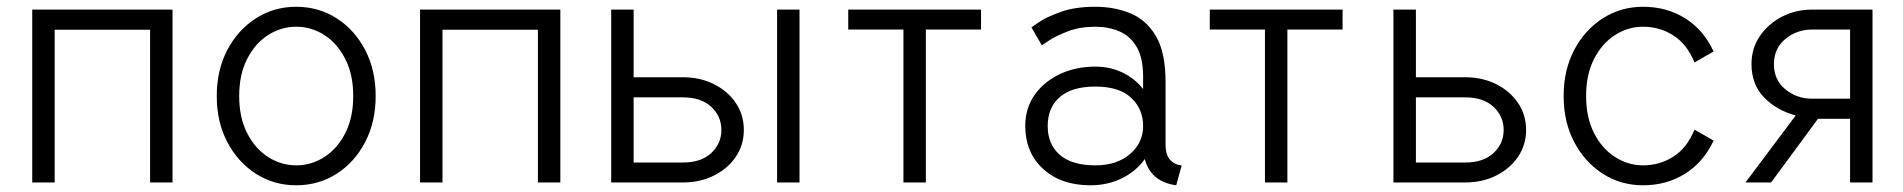

<svg xmlns="http://www.w3.org/2000/svg" viewBox="-20 -536 5589 564"><path d="M74.7 -507.8H486.8V0H420.9V-448.7H140.6V0H74.7Z M616.7 -253.9Q616.7 -330.1 647.7 -389.2Q678.7 -448.2 731.7 -482.2Q784.7 -516.1 850.1 -516.1Q916 -516.1 969 -482.2Q1022 -448.2 1052.7 -389.2Q1083.5 -330.1 1083.5 -253.9Q1083.5 -177.7 1052.7 -118.7Q1022 -59.6 969 -25.6Q916 8.3 850.1 8.3Q784.7 8.3 731.7 -25.6Q678.7 -59.6 647.7 -118.7Q616.7 -177.7 616.7 -253.9ZM682.6 -253.9Q682.6 -190.9 705.8 -145.3Q729 -99.6 767.3 -75Q805.7 -50.3 850.1 -50.3Q895 -50.3 933.1 -75Q971.2 -99.6 994.4 -145.3Q1017.6 -190.9 1017.6 -253.9Q1017.6 -316.9 994.4 -362.5Q971.2 -408.2 933.1 -432.9Q895 -457.5 850.1 -457.5Q805.7 -457.5 767.3 -432.9Q729 -408.2 705.8 -362.5Q682.6 -316.9 682.6 -253.9Z M1213.9 -507.8H1626V0H1560.1V-448.7H1279.8V0H1213.9Z M2328.6 -507.8V0H2262.7V-507.8ZM1775.4 -507.8H1841.3V-309.1H1985.8Q2036.6 -309.1 2077.1 -288.8Q2117.7 -268.6 2141.4 -233.6Q2165 -198.7 2165 -154.3Q2165 -110.4 2141.4 -75.4Q2117.7 -40.5 2077.1 -20.3Q2036.6 0 1985.8 0H1775.4ZM1841.3 -58.6H1985.8Q2039.6 -58.6 2069.3 -86.4Q2099.1 -114.3 2099.1 -154.3Q2099.1 -194.3 2069.3 -222.2Q2039.6 -250 1985.8 -250H1841.3Z M2699.7 0H2633.8V-449.2H2471.7V-507.8H2861.8V-449.2H2699.7Z M3183.1 8.3Q3096.7 8.3 3044.2 -39.8Q2991.7 -87.9 2991.7 -166Q2991.7 -218.3 3019.3 -257.3Q3046.9 -296.4 3093.5 -318.4Q3140.1 -340.3 3197.8 -340.3Q3241.2 -340.3 3277.6 -322.8Q3314 -305.2 3337.9 -274.4V-311Q3337.9 -365.7 3319.1 -397.9Q3300.3 -430.2 3268.3 -443.8Q3236.3 -457.5 3197.3 -457.5Q3151.9 -457.5 3116.5 -443.8Q3081.1 -430.2 3060.8 -416.5Q3040.5 -402.8 3040.5 -402.8L3009.8 -455.6Q3009.8 -455.6 3031.7 -470.7Q3053.7 -485.8 3095.7 -501Q3137.7 -516.1 3197.3 -516.1Q3254.9 -516.1 3301.8 -496.3Q3348.6 -476.6 3376.2 -428.7Q3403.8 -380.9 3403.8 -295.4V-111.3Q3403.8 -82 3416.7 -67.1Q3429.7 -52.2 3451.2 -49.8L3435.1 8.3Q3360.4 -2 3342.8 -68.8Q3317.4 -32.7 3275.4 -12.2Q3233.4 8.3 3183.1 8.3ZM3337.9 -166Q3337.9 -215.8 3302.7 -248.8Q3267.6 -281.7 3197.8 -281.7Q3128.4 -281.7 3093 -250.7Q3057.6 -219.7 3057.6 -166Q3057.6 -112.3 3093 -81.3Q3128.4 -50.3 3197.8 -50.3Q3260.3 -50.3 3299.1 -83.3Q3337.9 -116.2 3337.9 -166Z M3761.7 0H3695.8V-449.2H3533.7V-507.8H3923.8V-449.2H3761.7Z M4073.2 -507.8H4139.2V-309.1H4283.7Q4334.5 -309.1 4375 -288.8Q4415.5 -268.6 4439.2 -233.6Q4462.9 -198.7 4462.9 -154.3Q4462.9 -110.4 4439.2 -75.4Q4415.5 -40.5 4375 -20.3Q4334.5 0 4283.7 0H4073.2ZM4139.2 -58.6H4283.7Q4337.4 -58.6 4367.2 -86.4Q4397 -114.3 4397 -154.3Q4397 -194.3 4367.2 -222.2Q4337.4 -250 4283.7 -250H4139.2Z M4639.2 -253.9Q4639.2 -190.9 4662.4 -145.3Q4685.5 -99.6 4723.9 -75Q4762.2 -50.3 4806.6 -50.3Q4856 -50.3 4896.2 -76.4Q4936.5 -102.5 4957.5 -155.3L5013.7 -123Q4984.4 -60.1 4930.2 -25.9Q4876 8.3 4806.6 8.3Q4741.2 8.3 4688.2 -25.6Q4635.3 -59.6 4604.2 -118.7Q4573.2 -177.7 4573.2 -253.9Q4573.2 -330.1 4604.2 -389.2Q4635.3 -448.2 4688.2 -482.2Q4741.2 -516.1 4806.6 -516.1Q4876 -516.1 4930.2 -482.2Q4984.4 -448.2 5013.7 -384.8L4957.5 -352.5Q4936.5 -405.3 4896.2 -431.4Q4856 -457.5 4806.6 -457.5Q4762.2 -457.5 4723.9 -432.9Q4685.5 -408.2 4662.4 -362.5Q4639.2 -316.9 4639.2 -253.9Z M5480.5 0H5414.6V-187H5320.3L5182.6 0H5107.4L5254.9 -196.8Q5198.7 -211.9 5161.9 -250Q5125 -288.1 5125 -347.7Q5125 -394 5149.7 -430.2Q5174.3 -466.3 5214.8 -487.1Q5255.4 -507.8 5303.2 -507.8H5480.5ZM5414.6 -449.2H5303.2Q5257.8 -449.2 5224.4 -421.4Q5190.9 -393.6 5190.9 -347.7Q5190.9 -301.3 5224.4 -273.7Q5257.8 -246.1 5303.2 -246.1H5414.6Z"/></svg>

Font: Giphurs Light
Style: Regular
Weight: 300
Version: Version 0.920; ttfautohint (v1.8.4.7-5d5b)